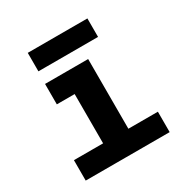

<svg xmlns="http://www.w3.org/2000/svg" viewBox="-170 -886 991 1026"><g transform="rotate(-30 325.0 -373.0)"><path d="M247 0V-556H403V0ZM67 0V-126H585V0ZM137 -430V-556H325V-430ZM140 -632V-746H508V-632Z"/></g></svg>

Font: Azeret Mono Thin
Style: Regular
Weight: 100
Designer: Martin Vácha
Foundry: Displaay
Version: Version 1.002